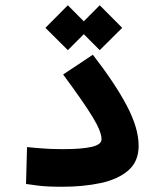

<svg xmlns="http://www.w3.org/2000/svg" viewBox="-20 -711 626 735"><path d="M218.8 3.9Q188.5 3.9 167 2.9Q145.5 2 125.5 -0.5Q105.5 -2.9 79.6 -6.8L83.5 -147.9Q108.9 -145.5 128.7 -143.8Q148.4 -142.1 170.7 -141.1Q192.9 -140.1 223.6 -140.1Q292.5 -140.1 330.6 -148.7Q368.7 -157.2 368.7 -178.2Q368.7 -207 334.7 -262.9Q300.8 -318.8 221.7 -425.8L335.4 -501.5Q419.9 -392.6 465.3 -306.6Q510.7 -220.7 510.7 -152.8Q510.7 -92.8 471.2 -58.6Q431.6 -24.4 365.5 -10.3Q299.3 3.9 218.8 3.9ZM361.8 -519 300.8 -580.1 239.7 -519 153.8 -604.5 239.7 -690.9 300.8 -629.4 361.8 -690.9 447.8 -604.5Z"/></svg>

Font: CaskaydiaMono NF
Style: Bold
Weight: 700
Designer: Aaron Bell
Foundry: Saja Typeworks
Version: Version 2111.001; ttfautohint (v1.8.4);Nerd Fonts 3.1.1